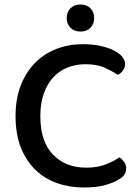

<svg xmlns="http://www.w3.org/2000/svg" viewBox="-20 -818 623 852"><path d="M535 -535Q535 -518 525.5 -505Q516 -492 503 -486Q477 -503 443.5 -518Q410 -533 359 -533Q315 -533 278.5 -518Q242 -503 215.5 -474Q189 -445 174 -402Q159 -359 159 -303Q159 -190 215 -132Q271 -74 363 -74Q412 -74 448 -88Q484 -102 510 -120Q521 -113 530.5 -100Q540 -87 540 -70Q540 -56 532.5 -44Q525 -32 508 -22Q486 -8 448 3Q410 14 352 14Q288 14 233 -5.5Q178 -25 137 -64.5Q96 -104 72.5 -163.5Q49 -223 49 -303Q49 -381 73 -441Q97 -501 137.5 -541Q178 -581 232 -601.5Q286 -622 347 -622Q390 -622 424.5 -614.5Q459 -607 483.5 -595Q508 -583 521.5 -567Q535 -551 535 -535ZM398 -738Q398 -712 381.5 -695Q365 -678 337 -678Q309 -678 292.5 -695Q276 -712 276 -738Q276 -764 292.5 -781Q309 -798 337 -798Q365 -798 381.5 -781Q398 -764 398 -738Z"/></svg>

Font: Baloo Thambi 2 Medium
Style: Regular
Weight: 500
Designer: Aadarsh Rajan and Ek Type
Foundry: Ek Type
Version: Version 1.640;hotconv 1.0.111;makeotfexe 2.5.65597; ttfautoh